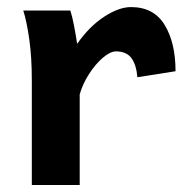

<svg xmlns="http://www.w3.org/2000/svg" viewBox="-20 -528 526 548"><path d="M70.8 0V-300.3Q70.8 -365.2 63.5 -416.3Q56.2 -467.3 46.4 -498H180.7Q185.5 -484.4 191.2 -455.3Q196.8 -426.3 200.2 -402.8Q234.4 -452.1 276.9 -480Q319.3 -507.8 354 -507.8Q418.9 -507.8 450 -456.8Q481 -405.8 481 -324.7L372.1 -307.6Q369.1 -343.3 355 -362.3Q340.8 -381.3 311 -381.3Q294.9 -381.3 273.7 -363.3Q252.4 -345.2 234.1 -316.7Q215.8 -288.1 207.5 -258.8V0Z"/></svg>

Font: Lesson One
Style: Bold
Weight: 700
Designer: But Ko, Victor Gaultney, Annie Olsen, Julie Remington, Don Collingsworth, Eric Hays, Becca Hirsbrunner
Version: Version 1.100